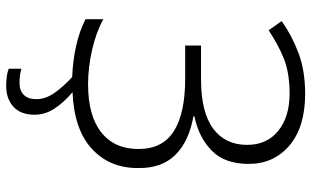

<svg xmlns="http://www.w3.org/2000/svg" viewBox="-208 -556 982 605"><g transform="rotate(90 282.5 -253.0)"><path d="M292 123Q292 94 272 65.5Q252 37 222 10Q170 8 123.5 -2.5Q77 -13 40 -32V-88Q82 -65 137.5 -52.5Q193 -40 245 -40Q344 -40 396.5 -81.5Q449 -123 449 -199Q449 -275 392.5 -310.5Q336 -346 228 -346H123V-396H230Q333 -396 384.5 -434Q436 -472 436 -541Q436 -604 391.5 -639.5Q347 -675 275 -675Q208 -675 163 -656.5Q118 -638 75 -609L46 -650Q89 -681 145 -702.5Q201 -724 275 -724Q380 -724 438 -674.5Q496 -625 496 -546Q496 -471 454.5 -430Q413 -389 346 -375V-372Q425 -358 467.5 -315Q510 -272 509 -199Q510 -109 449 -52.5Q388 4 270 9Q302 36 321.5 65.5Q341 95 341 129Q341 172 316 195Q291 218 250 218Q234 218 220 216Q206 214 196 210V170Q214 176 241 176Q265 176 278.5 162.5Q292 149 292 123Z"/></g></svg>

Font: RS Noto Sans Light
Style: Regular
Weight: 300
Designer: Monotype Design Team
Foundry: Monotype Imaging Inc.
Version: Version 3.10